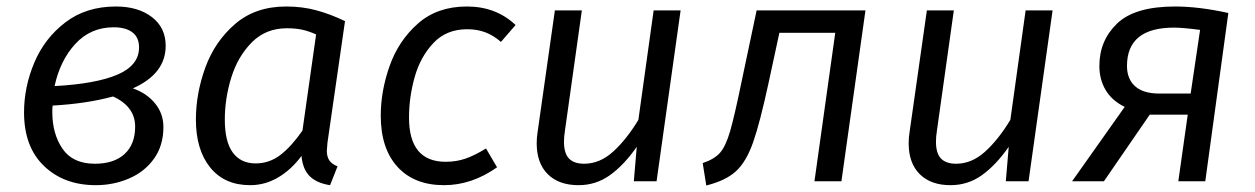

<svg xmlns="http://www.w3.org/2000/svg" viewBox="-20 -558 3863 591"><path d="M490 -417Q490 -331 389 -286Q432 -271 457.5 -239.5Q483 -208 483 -167Q483 -110 454 -69.5Q425 -29 377 -8.5Q329 12 275 12Q177 12 115.5 -47Q54 -106 54 -212Q54 -290 85.5 -365Q117 -440 181 -489Q245 -538 337 -538Q405 -538 447.5 -505.5Q490 -473 490 -417ZM148 -293Q276 -300 342 -328.5Q408 -357 408 -412Q408 -443 387.5 -458.5Q367 -474 330 -474Q259 -474 212 -423Q165 -372 148 -293ZM142 -233Q141 -226 141 -213Q141 -146 172.5 -100Q204 -54 272 -54Q331 -54 363.5 -84Q396 -114 396 -168Q396 -230 328 -261Q247 -239 142 -233Z M1042 -493 988 -119Q986 -99 986 -94Q986 -76 993.5 -64.5Q1001 -53 1019 -46L996 12Q956 6 934 -15Q912 -36 908 -78Q877 -36 836.5 -12Q796 12 750 12Q671 12 627 -42.5Q583 -97 583 -190Q583 -270 612 -350Q641 -430 703.5 -484Q766 -538 861 -538Q910 -538 953 -526.5Q996 -515 1042 -493ZM672 -190Q672 -122 696.5 -88.5Q721 -55 767 -55Q809 -55 843 -81Q877 -107 911 -156L953 -452Q931 -462 910.5 -466.5Q890 -471 863 -471Q798 -471 755 -427.5Q712 -384 692 -319.5Q672 -255 672 -190Z M1567 -481 1522 -429Q1499 -449 1474 -458.5Q1449 -468 1418 -468Q1354 -468 1314 -425.5Q1274 -383 1256.5 -321Q1239 -259 1239 -196Q1239 -60 1352 -60Q1385 -60 1413.5 -70Q1442 -80 1476 -101L1510 -43Q1432 12 1347 12Q1255 12 1203.5 -44.5Q1152 -101 1152 -202Q1152 -278 1179.5 -355.5Q1207 -433 1266.5 -485.5Q1326 -538 1417 -538Q1507 -538 1567 -481Z M1632 -117Q1632 -135 1635 -153L1688 -526H1771L1719 -156Q1716 -137 1716 -122Q1716 -86 1731.5 -70Q1747 -54 1778 -54Q1826 -54 1867 -91Q1908 -128 1945 -189L1992 -526H2075L2001 0H1931L1940 -106Q1900 -49 1857 -18.5Q1814 12 1761 12Q1700 12 1666 -22Q1632 -56 1632 -117Z M2570 0H2487L2551 -457H2379L2346 -304Q2319 -179 2298 -119.5Q2277 -60 2245.5 -31Q2214 -2 2154 13L2143 -56Q2179 -68 2196.5 -88Q2214 -108 2227.5 -154.5Q2241 -201 2264 -313L2309 -526H2644Z M2777 -117Q2777 -135 2780 -153L2833 -526H2916L2864 -156Q2861 -137 2861 -122Q2861 -86 2876.5 -70Q2892 -54 2923 -54Q2971 -54 3012 -91Q3053 -128 3090 -189L3137 -526H3220L3146 0H3076L3085 -106Q3045 -49 3002 -18.5Q2959 12 2906 12Q2845 12 2811 -22Q2777 -56 2777 -117Z M3761 -518 3690 0H3607L3636 -205H3519L3378 0H3280L3442 -229Q3403 -248 3383.5 -280.5Q3364 -313 3364 -355Q3364 -433 3418.5 -485.5Q3473 -538 3597 -538Q3670 -538 3761 -518ZM3449 -355Q3449 -315 3474 -292.5Q3499 -270 3549 -270H3645L3674 -466Q3620 -473 3594 -473Q3449 -473 3449 -355Z"/></svg>

Font: Fira Sans Book
Style: Italic
Weight: 350
Italic angle: -8°
Designer: bBox Type GmbH & Carrois Corporate GbR & Edenspiekermann AG
Foundry: bBox Type GmbH & Carrois Corporate GbR & Edenspiekermann AG
Version: Version 4.301